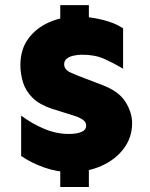

<svg xmlns="http://www.w3.org/2000/svg" viewBox="-20 -704 600 767"><path d="M260.7 -16.6Q208 -16.6 155.8 -35.2Q103.5 -53.7 64.5 -81.1V-242.2Q107.4 -210 156.2 -189.5Q205.1 -168.9 254.9 -168.9Q286.1 -168.9 305.2 -176.8Q324.2 -184.6 324.2 -203.1Q324.2 -211.9 317.9 -219.2Q311.5 -226.6 299.8 -232.4Q288.1 -238.3 271.5 -243.2L187.5 -269.5Q137.7 -286.1 110.4 -313Q83 -339.8 72.3 -374Q61.5 -408.2 61.5 -444.3Q61.5 -506.8 93.3 -549.8Q125 -592.8 176.8 -615.2Q228.5 -637.7 286.1 -637.7Q337.9 -637.7 389.2 -625Q440.4 -612.3 471.7 -590.8V-429.7Q433.6 -452.1 396.5 -468.8Q359.4 -485.4 308.6 -485.4Q289.1 -485.4 272.5 -481.4Q255.9 -477.5 246.1 -469.2Q236.3 -460.9 236.3 -447.3Q236.3 -425.8 262.2 -414.1Q288.1 -402.3 325.2 -388.7L388.7 -364.3Q454.1 -339.8 481 -297.4Q507.8 -254.9 507.8 -211.9Q507.8 -155.3 474.6 -110.8Q441.4 -66.4 385.7 -41.5Q330.1 -16.6 260.7 -16.6ZM220.7 43V-82H335V43ZM220.7 -558.6V-683.6H335V-558.6Z"/></svg>

Font: Sen ExtraBold
Style: Regular
Weight: 800
Version: Version 2.000;gftools[0.9.31]